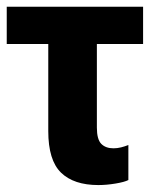

<svg xmlns="http://www.w3.org/2000/svg" viewBox="-20 -535 465 570"><path d="M0 -404.3H404.8V-515.1H0ZM272 14.4Q296.1 14.4 323 9.9Q349.9 5.4 361.1 -0.5V-104.5Q350.6 -100.3 339.4 -97.5Q328.1 -94.7 316.9 -94.7Q293.7 -94.7 280.6 -108Q267.6 -121.3 267.6 -156.2V-455.6H123.3V-146Q123.3 -59.3 161.1 -22.5Q199 14.4 272 14.4Z"/></svg>

Font: Roboto Flex
Style: Regular
Weight: 400
Designer: Berlow after Robertson
Foundry: Google
Version: Version 3.200;gftools[0.9.32]